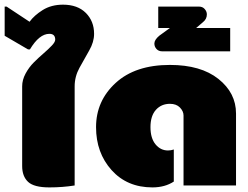

<svg xmlns="http://www.w3.org/2000/svg" viewBox="-20 -795 1065 823"><path d="M0 -641.7V-766.7H8.3L106.7 -701.7Q126.7 -729.2 163.3 -752.1Q200 -775 250 -775Q312.5 -775 347.9 -739.6Q383.3 -704.2 383.3 -650Q383.3 -615 362.5 -578.8Q341.7 -542.5 320.8 -504.6Q300 -466.7 300 -425V0Q248.3 8.3 191.7 8.3Q125.8 8.3 100.4 -15.4Q75 -39.2 75 -83.3V-425Q75 -452.5 89.6 -479.6Q104.2 -506.7 125 -527.5Q145.8 -548.3 166.7 -566.2Q187.5 -584.2 202.1 -599.6Q216.7 -615 216.7 -625Q216.7 -650 191.7 -650Q148.3 -650 108.3 -583.3H100Z M391.7 -250Q391.7 -362.5 475.8 -439.6Q560 -516.7 708.3 -516.7Q840.8 -516.7 916.2 -456.7Q991.7 -396.7 991.7 -308.3V0H766.7V-300Q766.7 -318.3 751.2 -334.2Q735.8 -350 708.3 -350Q671.7 -350 648.3 -324.2Q625 -298.3 625 -250Q625 -202.5 646.7 -176.2Q668.3 -150 700 -150Q712.5 -150 725 -154.2V-16.7Q686.7 8.3 633.3 8.3Q525 8.3 458.3 -65.8Q391.7 -140 391.7 -250Z M641.7 -608.3Q641.7 -624.2 662.5 -641.7L708.3 -675H658.3V-766.7H833.3Q848.3 -766.7 857.5 -756.2Q866.7 -745.8 866.7 -733.3Q866.7 -713.3 850 -700L820.8 -675H966.7V-575H675Q660 -575 650.8 -585Q641.7 -595 641.7 -608.3Z"/></svg>

Font: BoonTook
Style: Regular
Weight: 400
Designer: Sungsit Sawaiwan
Foundry: FontUni
Version: Version 3.0